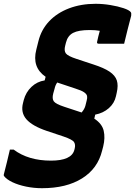

<svg xmlns="http://www.w3.org/2000/svg" viewBox="-76 -740 711 1010"><path d="M192 105Q300 105 315 49L317 41Q322 21 313.5 7.5Q305 -6 258 -22L171 -51Q94 -77 63 -112.5Q32 -148 45 -198L49 -214Q60 -255 89.5 -283Q119 -311 159 -317L164 -336Q91 -386 115 -479L126 -523Q141 -584 182.5 -628Q224 -672 287 -696Q350 -720 427 -720Q465 -720 504.5 -713.5Q544 -707 574 -697Q604 -687 612 -676Q616 -670 614 -657Q604 -620 595 -583.5Q586 -547 577 -510H443Q432 -510 435 -521Q438 -535 441.5 -549.5Q445 -564 449 -578Q426 -582 396 -582Q337 -582 308.5 -567Q280 -552 271 -516L267 -500Q260 -473 270.5 -459Q281 -445 327 -430L415 -401Q471 -383 500.5 -363Q530 -343 538.5 -317Q547 -291 538 -252L534 -234Q526 -197 496.5 -171Q467 -145 425 -137L420 -116Q461 -89 469.5 -52Q478 -15 467 30L461 53Q438 147 355.5 198.5Q273 250 145 250Q102 250 61 241.5Q20 233 -10.5 218.5Q-41 204 -55 186Q-57 182 -56 178Q-47 143 -39.5 112.5Q-32 82 -24 47H-4Q73 105 192 105ZM351 -149 353 -148Q368 -165 373 -183L380 -211Q384 -225 382 -235Q380 -245 366.5 -254.5Q353 -264 321 -274L234 -303Q230 -304 225 -306Q215 -292 211 -273L204 -248Q197 -221 207 -207Q217 -193 263 -178Z"/></svg>

Font: Recursive Mn Lnr St XBd
Style: Italic
Weight: 800
Italic angle: -15°
Monospace: yes
Version: Version 1.079;hotconv 1.0.112;makeotfexe 2.5.65598; ttfautoh